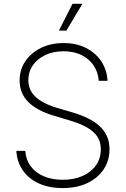

<svg xmlns="http://www.w3.org/2000/svg" viewBox="-20 -961 651 993"><path d="M304.2 11.7Q233.4 11.7 180.7 -12.5Q127.9 -36.6 97.9 -80.1Q67.9 -123.5 64.5 -180.7H110.8Q113.8 -134.8 138.9 -101.1Q164.1 -67.4 206.5 -49.3Q249 -31.2 304.2 -31.2Q362.8 -31.2 407.2 -51Q451.7 -70.8 476.6 -106.4Q501.5 -142.1 501.5 -189.5Q501.5 -226.6 483.9 -253.7Q466.3 -280.8 431.4 -301Q396.5 -321.3 342.8 -337.4L259.3 -362.3Q170.9 -388.7 126.2 -433.6Q81.5 -478.5 81.5 -544.4Q81.5 -601.1 111.3 -644.8Q141.1 -688.5 192.4 -713.4Q243.7 -738.3 309.1 -738.3Q375 -738.3 424.8 -712.9Q474.6 -687.5 503.9 -643.6Q533.2 -599.6 536.1 -543H490.7Q485.4 -611.3 436 -653.6Q386.7 -695.8 308.1 -695.8Q255.9 -695.8 214.6 -676.5Q173.3 -657.2 149.9 -623.3Q126.5 -589.4 126.5 -545.9Q126.5 -509.8 144.8 -482.4Q163.1 -455.1 196.8 -435.8Q230.5 -416.5 275.4 -402.8L356 -379.4Q398.9 -366.7 433.8 -349.6Q468.8 -332.5 493.9 -309.8Q519 -287.1 532.7 -257.3Q546.4 -227.5 546.4 -189.5Q546.4 -131.3 516.6 -85.9Q486.8 -40.5 432.4 -14.4Q377.9 11.7 304.2 11.7ZM284.7 -802.7 355 -941.4H406.2L323.2 -802.7Z"/></svg>

Font: Inter 18pt ExtraLight
Style: Regular
Weight: 250
Designer: Rasmus Andersson
Foundry: rsms
Version: Version 4.001;git-66647c0bb